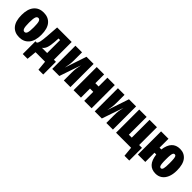

<svg xmlns="http://www.w3.org/2000/svg" viewBox="247 -1752 3121 3121"><g transform="rotate(45 1807.5 -191.5)"><path d="M477 -266Q477 -129 416 -55.5Q355 18 248 18Q141 18 80.5 -53.5Q20 -125 20 -267Q20 -405 80.5 -478Q141 -551 249 -551Q356 -551 416.5 -480Q477 -409 477 -266ZM194 -267Q194 -175 206.5 -140Q219 -105 248 -105Q278 -105 290.5 -140.5Q303 -176 303 -266Q303 -357 290.5 -392Q278 -427 249 -427Q219 -427 206.5 -391.5Q194 -356 194 -267Z M954 -124V168H844L828 0H609L593 168H483V-124H515Q531 -141 540.5 -181Q550 -221 558 -325L573 -533H907V-124ZM752 -422H716L710 -331Q703 -242 685 -194.5Q667 -147 632 -124H752Z M1411 0H1259V-174Q1259 -233 1265 -277Q1271 -321 1283 -372L1156 0H993V-533H1145V-356Q1145 -297 1139 -251.5Q1133 -206 1122 -159L1247 -533H1411Z M1728 0V-208H1653V0H1483V-533H1653V-331H1728V-533H1898V0Z M2388 0H2236V-174Q2236 -233 2242 -277Q2248 -321 2260 -372L2133 0H1970V-533H2122V-356Q2122 -297 2116 -251.5Q2110 -206 2099 -159L2224 -533H2388Z M2867 -124H2932V168H2822L2806 0H2460V-533H2630V-124H2697V-533H2867Z M3595 -266Q3595 -175 3568 -111Q3541 -47 3493.5 -14.5Q3446 18 3383 18Q3292 18 3239.5 -38Q3187 -94 3172 -212H3132V0H2962V-533H3132V-328H3173Q3202 -551 3383 -551Q3480 -551 3537.5 -480.5Q3595 -410 3595 -266ZM3426 -266Q3426 -330 3422 -364.5Q3418 -399 3409 -413Q3400 -427 3383 -427Q3366 -427 3356.5 -413Q3347 -399 3343 -365Q3339 -331 3339 -267Q3339 -203 3343 -168.5Q3347 -134 3356.5 -120Q3366 -106 3383 -106Q3407 -106 3416.5 -140.5Q3426 -175 3426 -266Z"/></g></svg>

Font: Fira Sans Extra Condensed ExtraBold
Style: Regular
Weight: 800
Width: 1
Designer: Carrois Corporate & Edenspiekermann AG
Foundry: Carrois Corporate GbR & Edenspiekermann AG
Version: Version 4.203